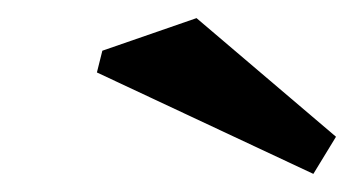

<svg xmlns="http://www.w3.org/2000/svg" viewBox="-20 -774 391 212"><path d="M326 -582 87 -694 93 -718 197 -754 351 -623Z"/></svg>

Font: Manuale ExtraBold
Style: Italic
Weight: 800
Italic angle: -11°
Designer: Eduardo Tunni / Pablo Cosgaya
Foundry: Eduardo Tunni / Pablo Cosgaya
Version: Version 1.002